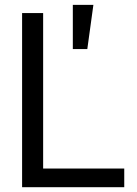

<svg xmlns="http://www.w3.org/2000/svg" viewBox="-20 -782 571 802"><path d="M72.3 0V-727.5H160.2V-78.1H499V0ZM284.2 -577.1V-761.7H370.1L344.7 -577.1Z"/></svg>

Font: Inter Display
Style: Regular
Weight: 400
Designer: Rasmus Andersson
Foundry: rsms
Version: Version 4.000;git-37864ae